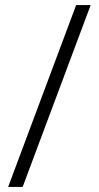

<svg xmlns="http://www.w3.org/2000/svg" viewBox="-20 -734 387 754"><path d="M336 -714 69 0H12L279 -714Z"/></svg>

Font: Noto Sans Thai Looped UI Light
Style: Regular
Weight: 300
Designer: Cadson Demak Team
Foundry: Cadson Demak Co., Ltd.
Version: Version 1.000